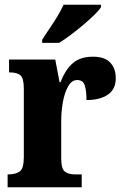

<svg xmlns="http://www.w3.org/2000/svg" viewBox="-20 -786 519 806"><path d="M12 0V-54H16Q46 -54 63 -66.5Q80 -79 80 -126V-414Q80 -458 65.5 -470Q51 -482 22 -482H18V-536H212L230 -441H234Q255 -495 286.5 -521.5Q318 -548 370 -548Q420 -548 443 -523Q466 -498 466 -458Q466 -411 432.5 -388.5Q399 -366 343 -366Q343 -407 335.5 -428.5Q328 -450 304 -450Q281 -450 266 -423.5Q251 -397 244 -357.5Q237 -318 237 -279V-121Q237 -77 252.5 -65.5Q268 -54 293 -54H323V0ZM157 -619Q170 -640 187.5 -665.5Q205 -691 221 -717.5Q237 -744 247 -766H404V-756Q396 -743 376 -723.5Q356 -704 330 -682Q304 -660 277.5 -640Q251 -620 228 -606H157Z"/></svg>

Font: Noto Serif Tamil Condensed ExtraBold
Style: Regular
Weight: 800
Width: 3
Designer: Indian Type Foundry, Tom Grace, and the Monotype Design Team
Foundry: Monotype Imaging Inc.
Version: Version 2.004; ttfautohint (v1.8.4.7-5d5b)